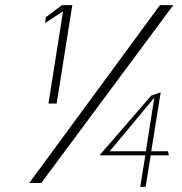

<svg xmlns="http://www.w3.org/2000/svg" viewBox="-20 -744 710 749"><path d="M156 -654 226 -700 169 -340H201L262 -724H222L159 -677ZM94 -30H141L656 -724H604ZM368 -138H547L527 -15H548L568 -138H639L635 -154H570L607 -384L570 -371ZM408 -154 582 -363 549 -154Z"/></svg>

Font: Charger Sport
Style: HLExtObl
Weight: 100
Designer: Jasper
Foundry: Cannot Into Space Fonts
Version: Version 1.1